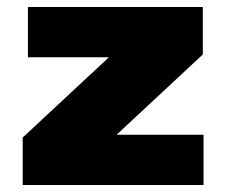

<svg xmlns="http://www.w3.org/2000/svg" viewBox="-20 -530 648 550"><path d="M45 0V-136L292 -366H60V-510H561V-374L314 -144H563V0Z"/></svg>

Font: Saira Expanded ExtraBold
Style: Regular
Weight: 800
Width: 7
Designer: Hector Gatti with collaboration of the Omnibus-Type team
Foundry: Omnibus-Type
Version: Version 1.101